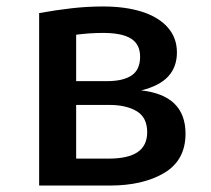

<svg xmlns="http://www.w3.org/2000/svg" viewBox="-20 -576 655 596"><path d="M555.9 -161Q555.9 -79 490.3 -39.5Q424.6 0 320 0H101.5V-535.4Q155.9 -545.1 203.6 -550.5Q251.3 -555.9 300.5 -555.9Q369.2 -555.9 420.8 -539.5Q472.3 -523.1 500.8 -490.8Q529.2 -458.5 529.2 -413.3Q529.2 -368.7 502.6 -339.2Q475.9 -309.7 418.5 -295.4Q555.9 -280 555.9 -161ZM216.4 -468.2V-324.1H311.8Q362.1 -324.1 388.5 -341.8Q414.9 -359.5 414.9 -400Q414.9 -438.5 386.7 -456.2Q358.5 -473.8 300.5 -473.8Q258.5 -473.8 216.4 -468.2ZM316.9 -83.6Q377.4 -83.6 407.2 -103.8Q436.9 -124.1 436.9 -165.6Q436.9 -211.3 404.4 -230.8Q371.8 -250.3 319 -250.3H216.4V-83.6Z"/></svg>

Font: Fira Code Fixed Medium
Style: Regular
Weight: 500
Monospace: yes
Designer: Carrois Corporate, Edenspiekermann AG, Nikita Prokopov
Foundry: Carrois Corporate, Edenspiekermann AG, Nikita Prokopov
Version: Version 5.002